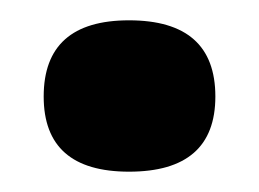

<svg xmlns="http://www.w3.org/2000/svg" viewBox="-20 -157 255 189"><path d="M107 12Q23 12 23 -62Q23 -137 107 -137Q192 -137 192 -62Q192 12 107 12Z"/></svg>

Font: Bricolage Grotesque 10pt SemiBold
Style: Regular
Weight: 600
Designer: Mathieu Triay
Foundry: Atelier Triay
Version: Version 1.000; ttfautohint (v1.8.4.7-5d5b);gftools[0.9.29]